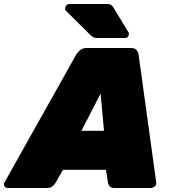

<svg xmlns="http://www.w3.org/2000/svg" viewBox="-78 -940 859 960"><path d="M-40 0Q-51 0 -56 -9.5Q-61 -19 -55 -29L303 -667Q309 -678 322 -689Q335 -700 355 -700H577Q597 -700 605.5 -689Q614 -678 615 -667L703 -29Q705 -16 696 -8Q687 0 676 0H496Q477 0 470.5 -8.5Q464 -17 462 -25L452 -91H237L199 -25Q194 -17 184.5 -8.5Q175 0 155 0ZM329 -286H442L425 -472ZM410 -750Q394 -750 386.5 -755Q379 -760 372 -767L250 -888Q246 -892 248 -900Q251 -920 271 -920H457Q468 -920 475 -917Q482 -914 490 -901L564 -779Q568 -774 566 -766Q563 -750 547 -750Z"/></svg>

Font: Rubik Light Black
Style: Italic
Weight: 900
Italic angle: -12°
Version: Version 2.104